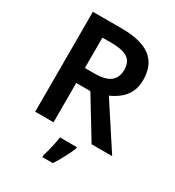

<svg xmlns="http://www.w3.org/2000/svg" viewBox="-218 -840 1082 1188"><g transform="rotate(30 323.5 -246.5)"><path d="M297 -714Q438 -714 505.5 -662Q573 -610 573 -504Q573 -452 554 -415Q535 -378 503.5 -353.5Q472 -329 437 -314L642 0H495L324 -281H223V0H92V-714ZM288 -605H223V-388H291Q370 -388 405 -416.5Q440 -445 440 -500Q440 -557 403 -581Q366 -605 288 -605ZM425 71Q417 91 404.5 116.5Q392 142 377 169Q362 196 345 221H271V208Q277 189 283.5 163Q290 137 296 109.5Q302 82 304 61H425Z"/></g></svg>

Font: Noto Sans Adlam Unjoined SemiBold
Style: Regular
Weight: 600
Version: Version 3.001